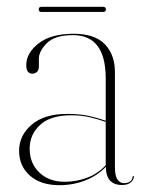

<svg xmlns="http://www.w3.org/2000/svg" viewBox="-20 -535 427 563"><path d="M36 -93Q36 -138 73 -169.5Q110 -201 177 -201Q214 -201 240.8 -195Q267.5 -189 290 -181V-305Q290 -432 194 -432Q141 -432 117.5 -408.5Q94 -385 94 -363V-341Q94 -329 88.2 -324Q82.5 -319 75 -319Q57 -319 57 -344Q57 -379.5 93.2 -407.8Q129.5 -436 196 -436Q257.5 -436 287.2 -405.5Q317 -375 317 -323V-45Q317 -19 324.5 -8.5Q332 2 343.5 2Q366.5 2 369 -17Q369 -19 371 -19Q372.5 -19 372.5 -17Q372.5 -8 363.5 -0.2Q354.5 7.5 338 7.5Q290.5 7.5 290.5 -46Q266 -20 230.2 -6Q194.5 8 154 8Q99.5 8 67.8 -20Q36 -48 36 -93ZM67 -99Q67 -56.5 95.2 -29.2Q123.5 -2 170 -2Q203.5 -2 235.2 -13.8Q267 -25.5 290 -50.5V-177.5Q268 -185.5 243 -191.2Q218 -197 189 -197Q128.5 -197 97.8 -169Q67 -141 67 -99ZM93.5 -507.5Q93.5 -515 101.5 -515H282.5Q290.5 -515 290.5 -507.5Q290.5 -500 282.5 -500H101.5Q93.5 -500 93.5 -507.5Z"/></svg>

Font: Fraunces 144pt S000 Thin
Style: Regular
Weight: 100
Version: Version 1.000; ttfautohint (v1.8.3)